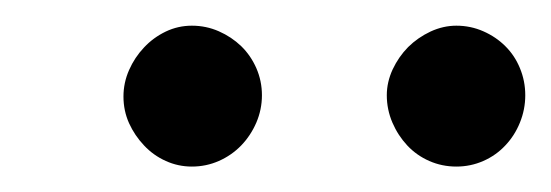

<svg xmlns="http://www.w3.org/2000/svg" viewBox="-20 -716 433 151"><path d="M186 -641.1Q186 -629.9 181.6 -619.6Q177.2 -609.4 169.7 -601.6Q162.1 -593.8 152.1 -589.4Q142.1 -585 130.9 -585Q120.1 -585 110.4 -589.4Q100.6 -593.8 93.3 -601.6Q85.9 -609.4 81.5 -619.1Q77.1 -628.9 77.1 -640.1Q77.1 -650.9 81.5 -660.9Q85.9 -670.9 93.3 -678.7Q100.6 -686.5 110.4 -691.2Q120.1 -695.8 130.9 -695.8Q142.1 -695.8 152.1 -691.4Q162.1 -687 169.7 -679.7Q177.2 -672.4 181.6 -662.4Q186 -652.3 186 -641.1ZM393.1 -641.1Q393.1 -629.9 388.9 -619.6Q384.8 -609.4 377.4 -601.6Q370.1 -593.8 360.1 -589.4Q350.1 -585 338.9 -585Q327.6 -585 317.6 -589.4Q307.6 -593.8 300.3 -601.6Q293 -609.4 288.6 -619.6Q284.2 -629.9 284.2 -641.1Q284.2 -651.4 288.8 -661.4Q293.5 -671.4 301 -679Q308.6 -686.5 318.6 -691.2Q328.6 -695.8 338.9 -695.8Q350.1 -695.8 360.1 -691.4Q370.1 -687 377.4 -679.7Q384.8 -672.4 388.9 -662.4Q393.1 -652.3 393.1 -641.1Z"/></svg>

Font: Charis SIL APac
Style: Italic
Weight: 400
Italic angle: -11°
Foundry: SIL International
Version: Version 5.000